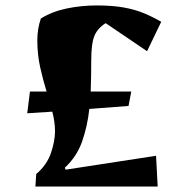

<svg xmlns="http://www.w3.org/2000/svg" viewBox="-20 -685 672 705"><path d="M110 0 113 -46Q152 -79 167 -123Q182 -167 182 -203Q182 -220 179.5 -238Q177 -256 172 -275L80 -269L90 -349H151Q138 -391 127.5 -438Q117 -485 117 -537Q117 -579 130 -617Q172 -643 225.5 -654Q279 -665 335 -665Q393 -665 434.5 -657.5Q476 -650 508.5 -636.5Q541 -623 572 -605L520 -497L368 -600Q338 -581 326.5 -553Q315 -525 315 -463Q315 -434 314.5 -405.5Q314 -377 313 -349H462L452 -296L308 -285Q301 -221 281.5 -165.5Q262 -110 218 -69L221 -62L553 -113L559 0Z"/></svg>

Font: Joti One
Style: Regular
Weight: 400
Designer: Eduardo Rodriguez Tunni
Foundry: Eduardo Rodriguez Tunni
Version: Version 1.002; ttfautohint (v1.8.4.7-5d5b);gftools[0.9.24]